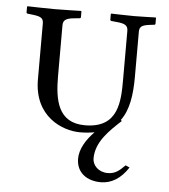

<svg xmlns="http://www.w3.org/2000/svg" viewBox="-49 -507 658 749"><g transform="rotate(5 279.5 -132.5)"><path d="M480 130 464 123C442 145 426 159 397 159C360 159 337 133 337 107C337 41 389 -6 434 -48L430 -52C461 -93 470 -153 470 -224V-400C470 -420 478 -427 509 -431L526 -433C530 -433 532 -435 532 -438V-460L530 -462C530 -462 475 -460 447 -460C417 -460 357 -462 357 -462L355 -460V-438C355 -435 358 -433 362 -433L382 -431C412 -428 425 -422 425 -400V-211C425 -125 424 -19 292 -19C185 -19 171 -109 171 -202V-400C171 -420 182 -428 214 -431L234 -433C238 -433 240 -435 240 -438V-460L238 -462C238 -462 163 -460 135 -460C104 -460 29 -462 29 -462L27 -460V-438C27 -435 30 -433 33 -433L51 -431C83 -427 94 -422 94 -400V-181C94 -36 206 10 275 10C296 10 315 8 332 5C300 38 277 75 277 113C277 168 319 197 373 197C414 197 451 175 480 130Z"/></g></svg>

Font: Linux Libertine O C
Style: Regular
Weight: 400
Designer: Philipp H. Poll
Foundry: Philipp H. Poll
Version: Version 4.0.3